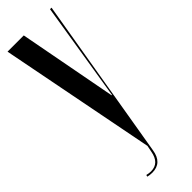

<svg xmlns="http://www.w3.org/2000/svg" viewBox="-244 -706 719 719"><g transform="rotate(-45 115.5 -346.0)"><path d="M159 -307H161L224 -698H232L123 -52Q114 6 62 6Q50 6 38 3L40 -4Q52 -1 62 -1Q106 -1 115 -53L120 -78L-1 -698H85Z"/></g></svg>

Font: Moniqa SemBd Narrow Display
Style: Regular
Weight: 600
Width: 4
Designer: Rajesh Rajput
Foundry: Rajesh Rajput
Version: Version 1.000